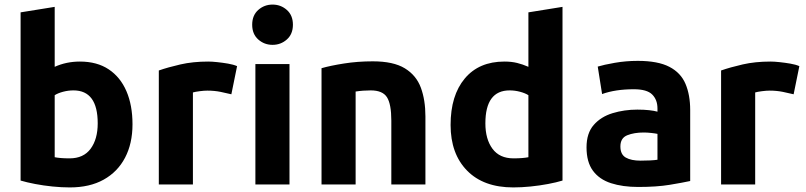

<svg xmlns="http://www.w3.org/2000/svg" viewBox="-20 -806 3523 839"><path d="M285 13Q249 13 209.5 9Q170 5 133.5 -2Q97 -9 70 -17V-752L219 -776V-514Q270 -537 329 -537Q404 -537 455 -503Q506 -469 532.5 -407.5Q559 -346 559 -263Q559 -179 526.5 -117Q494 -55 433 -21Q372 13 285 13ZM284 -114Q345 -114 376 -156Q407 -198 407 -267Q407 -411 301 -411Q278 -411 255.5 -405Q233 -399 219 -390V-119Q244 -114 284 -114Z M674 0V-498Q714 -512 768.5 -524.5Q823 -537 890 -537Q906 -537 929.5 -534.5Q953 -532 976.5 -528Q1000 -524 1016 -517L991 -394Q971 -399 944 -404.5Q917 -410 886 -410Q872 -410 852.5 -407.5Q833 -405 823 -402V0Z M1096 0V-526H1245V0ZM1171 -610Q1135 -610 1108.5 -633.5Q1082 -657 1082 -698Q1082 -739 1108.5 -762.5Q1135 -786 1171 -786Q1207 -786 1233.5 -762.5Q1260 -739 1260 -698Q1260 -657 1233.5 -633.5Q1207 -610 1171 -610Z M1385 0V-508Q1423 -519 1483 -528.5Q1543 -538 1609 -538Q1699 -538 1749 -507.5Q1799 -477 1819 -423Q1839 -369 1839 -297V0H1690V-279Q1690 -351 1671 -381Q1652 -411 1600 -411Q1566 -411 1534 -406V0Z M2223 13Q2093 13 2021 -60.5Q1949 -134 1949 -260Q1949 -389 2011 -463Q2073 -537 2184 -537Q2215 -537 2239.5 -531Q2264 -525 2289 -514V-752L2438 -776V-17Q2412 -9 2375 -2Q2338 5 2298.5 9Q2259 13 2223 13ZM2224 -114Q2264 -114 2289 -119V-390Q2275 -399 2252.5 -405Q2230 -411 2207 -411Q2101 -411 2101 -267Q2101 -198 2132 -156Q2163 -114 2224 -114Z M2769 11Q2701 11 2650 -5.5Q2599 -22 2571 -60Q2543 -98 2543 -162Q2543 -224 2574.5 -260Q2606 -296 2657 -311.5Q2708 -327 2765 -327Q2794 -327 2816.5 -324.5Q2839 -322 2853 -318V-332Q2853 -370 2830 -393Q2807 -416 2750 -416Q2669 -416 2611 -395L2592 -515Q2618 -523 2666.5 -531.5Q2715 -540 2767 -540Q2855 -540 2905 -514Q2955 -488 2975.5 -439.5Q2996 -391 2996 -325V-15Q2964 -8 2907 1.5Q2850 11 2769 11ZM2779 -104Q2801 -104 2821 -105Q2841 -106 2853 -108V-221Q2844 -223 2826 -225Q2808 -227 2793 -227Q2751 -227 2721 -215Q2691 -203 2691 -166Q2691 -131 2714.5 -117.5Q2738 -104 2779 -104Z M3131 0V-498Q3171 -512 3225.5 -524.5Q3280 -537 3347 -537Q3363 -537 3386.5 -534.5Q3410 -532 3433.5 -528Q3457 -524 3473 -517L3448 -394Q3428 -399 3401 -404.5Q3374 -410 3343 -410Q3329 -410 3309.5 -407.5Q3290 -405 3280 -402V0Z"/></svg>

Font: Ubuntu Sans ExtraBold
Style: Regular
Weight: 800
Designer: Dalton Maag Ltd
Foundry: Dalton Maag Ltd
Version: Version 1.006; ttfautohint (v1.8.4.7-5d5b)